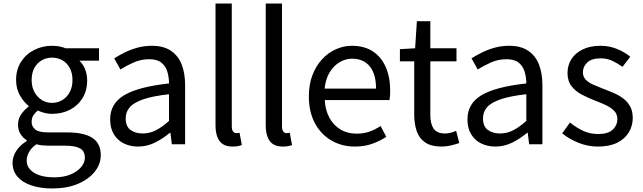

<svg xmlns="http://www.w3.org/2000/svg" viewBox="-20 -816 3636 1086"><path d="M275 250Q209 250 158 233Q107 216 79 183.5Q51 151 51 105Q51 70 72 37.5Q93 5 131 -18V-23Q110 -36 96 -58Q82 -80 82 -112Q82 -146 101.5 -172Q121 -198 142 -213V-217Q115 -238 93 -276Q71 -314 71 -363Q71 -423 99 -466.5Q127 -510 173.5 -533.5Q220 -557 274 -557Q298 -557 317.5 -553Q337 -549 351 -543H540V-473H429Q449 -454 461 -425Q473 -396 473 -361Q473 -303 446.5 -260.5Q420 -218 375 -195Q330 -172 274 -172Q255 -172 233.5 -177Q212 -182 194 -191Q179 -179 169 -164Q159 -149 159 -126Q159 -101 179 -84Q199 -67 254 -67H361Q455 -67 502.5 -36Q550 -5 550 62Q550 112 516 155Q482 198 420.5 224Q359 250 275 250ZM274 -234Q306 -234 332.5 -250Q359 -266 374.5 -295Q390 -324 390 -363Q390 -403 374.5 -431.5Q359 -460 333 -475Q307 -490 274 -490Q243 -490 216.5 -475Q190 -460 174.5 -432Q159 -404 159 -363Q159 -324 175 -295Q191 -266 217 -250Q243 -234 274 -234ZM288 187Q340 187 378.5 171Q417 155 438.5 129.5Q460 104 460 77Q460 38 432 23Q404 8 350 8H256Q241 8 222.5 6.5Q204 5 186 0Q157 20 144 44.5Q131 69 131 92Q131 135 172.5 161Q214 187 288 187Z M761 13Q716 13 680 -5Q644 -23 623.5 -57.5Q603 -92 603 -141Q603 -230 682.5 -277.5Q762 -325 936 -344Q936 -379 926.5 -410.5Q917 -442 893 -461.5Q869 -481 824 -481Q777 -481 735.5 -462.5Q694 -444 661 -423L626 -486Q651 -502 684 -518.5Q717 -535 756 -546Q795 -557 839 -557Q905 -557 946.5 -529Q988 -501 1007.5 -451.5Q1027 -402 1027 -334V0H952L944 -65H941Q903 -33 857.5 -10Q812 13 761 13ZM787 -61Q826 -61 861.5 -79Q897 -97 936 -132V-283Q845 -273 791 -254.5Q737 -236 714 -209.5Q691 -183 691 -147Q691 -100 719 -80.5Q747 -61 787 -61Z M1295 13Q1261 13 1240 -1Q1219 -15 1209 -42.5Q1199 -70 1199 -108V-796H1291V-102Q1291 -81 1298.5 -72Q1306 -63 1316 -63Q1320 -63 1324 -63.5Q1328 -64 1335 -65L1348 5Q1338 8 1326 10.5Q1314 13 1295 13Z M1579 13Q1545 13 1524 -1Q1503 -15 1493 -42.5Q1483 -70 1483 -108V-796H1575V-102Q1575 -81 1582.5 -72Q1590 -63 1600 -63Q1604 -63 1608 -63.5Q1612 -64 1619 -65L1632 5Q1622 8 1610 10.5Q1598 13 1579 13Z M1987 13Q1914 13 1855 -21Q1796 -55 1761.5 -118.5Q1727 -182 1727 -271Q1727 -338 1747 -390.5Q1767 -443 1801.5 -480.5Q1836 -518 1880 -537.5Q1924 -557 1970 -557Q2040 -557 2088 -526Q2136 -495 2161.5 -437.5Q2187 -380 2187 -302Q2187 -287 2186 -274Q2185 -261 2183 -250H1817Q1820 -192 1843.5 -149.5Q1867 -107 1906 -83.5Q1945 -60 1997 -60Q2037 -60 2069.5 -71.5Q2102 -83 2133 -103L2165 -42Q2130 -19 2086 -3Q2042 13 1987 13ZM1816 -315H2107Q2107 -397 2071.5 -440.5Q2036 -484 1972 -484Q1934 -484 1900.5 -464Q1867 -444 1844.5 -407Q1822 -370 1816 -315Z M2477 13Q2420 13 2386 -9.5Q2352 -32 2337.5 -73Q2323 -114 2323 -168V-469H2242V-538L2328 -543L2338 -696H2414V-543H2562V-469H2414V-165Q2414 -116 2432.5 -88.5Q2451 -61 2498 -61Q2513 -61 2530 -65.5Q2547 -70 2560 -76L2578 -7Q2555 1 2529 7Q2503 13 2477 13Z M2782 13Q2737 13 2701 -5Q2665 -23 2644.5 -57.5Q2624 -92 2624 -141Q2624 -230 2703.5 -277.5Q2783 -325 2957 -344Q2957 -379 2947.5 -410.5Q2938 -442 2914 -461.5Q2890 -481 2845 -481Q2798 -481 2756.5 -462.5Q2715 -444 2682 -423L2647 -486Q2672 -502 2705 -518.5Q2738 -535 2777 -546Q2816 -557 2860 -557Q2926 -557 2967.5 -529Q3009 -501 3028.5 -451.5Q3048 -402 3048 -334V0H2973L2965 -65H2962Q2924 -33 2878.5 -10Q2833 13 2782 13ZM2808 -61Q2847 -61 2882.5 -79Q2918 -97 2957 -132V-283Q2866 -273 2812 -254.5Q2758 -236 2735 -209.5Q2712 -183 2712 -147Q2712 -100 2740 -80.5Q2768 -61 2808 -61Z M3362 13Q3305 13 3251.5 -8.5Q3198 -30 3160 -62L3204 -123Q3240 -94 3278 -76Q3316 -58 3365 -58Q3419 -58 3445.5 -82.5Q3472 -107 3472 -143Q3472 -171 3453.5 -189.5Q3435 -208 3406.5 -221.5Q3378 -235 3348 -246Q3310 -261 3273.5 -279.5Q3237 -298 3213.5 -327.5Q3190 -357 3190 -403Q3190 -447 3212 -481.5Q3234 -516 3276 -536.5Q3318 -557 3377 -557Q3427 -557 3470.5 -539Q3514 -521 3545 -495L3501 -438Q3473 -458 3443.5 -472Q3414 -486 3378 -486Q3326 -486 3301.5 -462.5Q3277 -439 3277 -407Q3277 -382 3293.5 -365Q3310 -348 3337 -336.5Q3364 -325 3394 -313Q3424 -302 3453.5 -289Q3483 -276 3506.5 -258Q3530 -240 3544.5 -213.5Q3559 -187 3559 -148Q3559 -104 3536.5 -67Q3514 -30 3470.5 -8.5Q3427 13 3362 13Z"/></svg>

Font: Noto Sans HK
Style: Regular
Weight: 400
Designer: Ryoko NISHIZUKA 西塚涼子 (kana, bopomofo & ideographs); Paul D. Hunt (Latin, Greek & Cyrillic); Sandoll Communications 산돌커뮤니
Foundry: Adobe
Version: Version 2.004-H2;hotconv 1.0.118;makeotfexe 2.5.65603